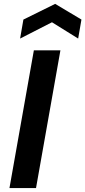

<svg xmlns="http://www.w3.org/2000/svg" viewBox="-20 -956 434 976"><path d="M28.1 0 152.1 -700H287.1L163.1 0ZM82.2 -760 98.9 -856.5 260.5 -936.3 394 -856.5 377.3 -760 244.2 -842.8Z"/></svg>

Font: DM Sans 9pt
Style: Italic
Weight: 400
Italic angle: -10°
Designer: Colophon Foundry, Jonny Pinhorn
Foundry: Colophon Foundry
Version: Version 4.004